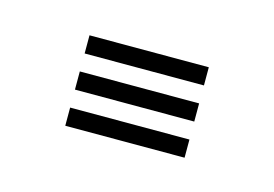

<svg xmlns="http://www.w3.org/2000/svg" viewBox="-33 -509 277 194"><g transform="rotate(15 105.5 -412.0)"><path d="M43.2 -439.8V-458.8H168V-439.8ZM43.2 -402V-421H168V-402ZM43.2 -364.2V-383.2H168V-364.2Z"/></g></svg>

Font: Big Shoulders Inline Display
Style: Bold
Weight: 700
Designer: Patric King
Foundry: XO Type Co
Version: Version 1.000